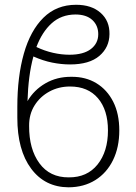

<svg xmlns="http://www.w3.org/2000/svg" viewBox="-20 -780 576 811"><path d="M281.7 -455.6Q341.8 -456.1 387.2 -428.5Q432.6 -400.9 458.3 -350.1Q483.9 -299.3 483.9 -229Q483.9 -157.7 457.3 -103.5Q430.7 -49.3 382.6 -19.3Q334.5 10.7 270 11.2Q169.9 10.7 111.6 -67.6Q53.2 -146 53.2 -282.7V-328.6Q53.2 -456.5 80.8 -553.7Q108.4 -650.9 163.6 -705.3Q218.8 -759.8 301.3 -759.8Q366.7 -759.8 405 -725.8Q443.4 -691.9 442.4 -635.7Q441.9 -580.1 399.7 -543.9Q357.4 -507.8 275.9 -507.8Q239.3 -507.8 200.4 -515.6Q161.6 -523.4 121.1 -541.5Q109.9 -500.5 103.8 -453.1Q97.7 -405.8 96.2 -353Q123.5 -399.9 171.9 -428Q220.2 -456.1 281.7 -455.6ZM275.9 -414.6Q228 -414.6 188.7 -393.3Q149.4 -372.1 126 -334.7Q102.5 -297.4 103 -248Q102.5 -150.4 146.5 -90.3Q190.4 -30.3 270.5 -30.8Q348.1 -30.3 392.1 -85.2Q436 -140.1 436 -229Q436 -315.4 393.8 -365Q351.6 -414.6 275.9 -414.6ZM133.8 -581.5Q168.5 -564.9 204.1 -556.9Q239.7 -548.8 273.4 -548.8Q332.5 -548.8 363.8 -572.8Q395 -596.7 395 -635.7Q395 -672.4 369.9 -695.6Q344.7 -718.8 298.3 -718.8Q238.8 -718.3 198.2 -681.6Q157.7 -645 133.8 -581.5Z"/></svg>

Font: Inter Display Extra Light
Style: Regular
Weight: 200
Designer: Rasmus Andersson
Foundry: rsms
Version: Version 4.000;git-4fc901f